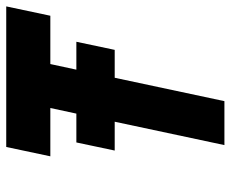

<svg xmlns="http://www.w3.org/2000/svg" viewBox="-82 -658 740 616"><g transform="rotate(-90 288.0 -350.0)"><path d="M130.5 0 205.5 -352H113L139 -475H231.5L249.5 -558.5H94.5L124.5 -700H575.5L545.5 -558.5H390.5L372.5 -475H462L436 -352H346.5L271.5 0Z"/></g></svg>

Font: Tourney Expanded Black
Style: Italic
Weight: 900
Width: 7
Italic angle: -12°
Designer: Tyler Finck
Foundry: Etcetera Type Co
Version: Version 1.010; ttfautohint (v1.8.3)